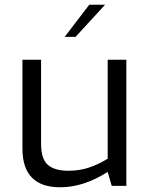

<svg xmlns="http://www.w3.org/2000/svg" viewBox="-20 -787 628 813"><path d="M75 -158V-534H154V-178Q154 -114 182.5 -89Q211 -64 270 -64Q315 -64 354 -76.5Q393 -89 436 -115V-534H515V0H453L436 -59Q334 6 235 6Q75 6 75 -158ZM358 -767H425L300 -631H254Z"/></svg>

Font: Exo
Style: Regular
Weight: 400
Designer: Natanael Gama
Foundry: Natanael Gama
Version: Version 1.500; ttfautohint (v1.6)